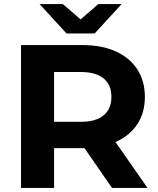

<svg xmlns="http://www.w3.org/2000/svg" viewBox="-20 -921 775 941"><path d="M529 0 394 -195H386H245V0H83V-700H386Q479 -700 547.5 -669Q616 -638 653 -581Q690 -524 690 -446Q690 -368 652.5 -311.5Q615 -255 546 -225L703 0ZM377 -568H245V-324H377Q450 -324 488 -356Q526 -388 526 -446Q526 -505 488 -536.5Q450 -568 377 -568ZM576 -901 444 -757H306L174 -901H288L375 -826L462 -901Z"/></svg>

Font: Montserrat Alternates
Style: Bold
Weight: 700
Designer: Julieta Ulanovsky
Foundry: Julieta Ulanovsky
Version: Version 7.200